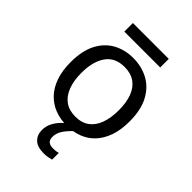

<svg xmlns="http://www.w3.org/2000/svg" viewBox="-262 -796 1124 1124"><g transform="rotate(45 300.0 -234.5)"><path d="M301 10Q249 10 204 -7Q159 -24 125.5 -59Q92 -94 73.5 -146.5Q55 -199 55 -270Q55 -363 86.5 -424Q118 -485 173 -515.5Q228 -546 298 -546Q368 -546 424 -515.5Q480 -485 512.5 -423.5Q545 -362 545 -267Q545 -197 526.5 -145Q508 -93 475.5 -58.5Q443 -24 398.5 -7Q354 10 301 10ZM300 -63Q352 -63 386 -88Q420 -113 437 -159.5Q454 -206 454 -269Q454 -333 437 -378.5Q420 -424 385.5 -448.5Q351 -473 299 -473Q221 -473 182.5 -418.5Q144 -364 144 -269Q144 -206 161.5 -159.5Q179 -113 213.5 -88Q248 -63 300 -63ZM321 220Q267 220 242 195Q217 170 217 131Q217 98 231.5 70.5Q246 43 267.5 21.5Q289 0 309 -15L357 0Q324 31 306.5 58Q289 85 289 115Q289 140 302 150.5Q315 161 340 161Q351 161 362.5 159.5Q374 158 382 155V211Q368 215 353.5 217.5Q339 220 321 220ZM151 -618V-689H448V-618Z"/></g></svg>

Font: Noto Sans Mono
Style: Regular
Weight: 400
Designer: Monotype Design Team
Foundry: Monotype Imaging Inc.
Version: Version 2.014